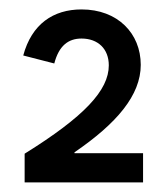

<svg xmlns="http://www.w3.org/2000/svg" viewBox="-20 -836 346 399"><path d="M31.2 -516.6V-457H277.3V-517.6H134.8V-519.5C222.7 -579.6 272.5 -638.2 272.5 -701.2C272.5 -766.6 224.6 -816.4 149.4 -816.4C90.8 -816.4 45.9 -786.1 28.3 -720.7L92.8 -704.1C102.5 -741.2 122.1 -755.9 149.4 -755.9C183.6 -755.9 206.1 -734.4 206.1 -700.2C206.1 -648.4 155.3 -593.8 31.2 -516.6Z"/></svg>

Font: Wanted Sans
Style: Regular
Weight: 400
Designer: Original Design by Kil Hyung-jin and Kang Hanbin, Wanted Lab, Inc; Hangeul from Source Han Sans by Jang Soo-young and Ka
Foundry: Wanted Lab, Inc.
Version: Version 1.001;Glyphs 3.2 (3227)